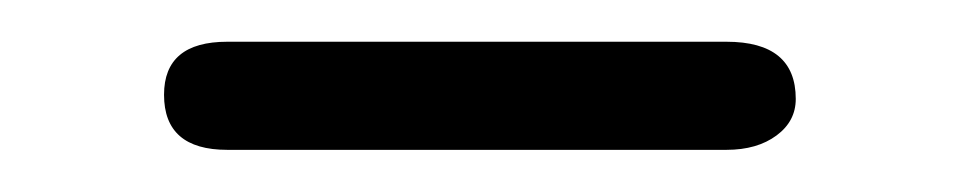

<svg xmlns="http://www.w3.org/2000/svg" viewBox="-20 -729 459 92"><path d="M58.6 -683.6Q58.6 -709 88.9 -709H328.1Q361.3 -709 361.3 -681.6Q361.3 -670.9 352.1 -664.1Q342.8 -657.2 328.1 -657.2H88.9Q58.6 -657.2 58.6 -683.6Z"/></svg>

Font: Jura
Style: Book
Weight: 400
Version: Version 2.3